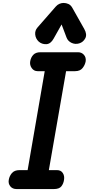

<svg xmlns="http://www.w3.org/2000/svg" viewBox="-20 -1283 604 1303"><path d="M92 0Q65 0 50 -18.5Q35 -37 39.5 -62.5Q44 -89 61.2 -108.8Q78.5 -128.5 112.5 -128.5H167.5L283.5 -800H235.5Q210 -800 195.2 -821Q180.5 -842 185 -867Q189.5 -893.5 206 -911Q222.5 -928.5 254.5 -928.5H509.5Q534 -928.5 549.5 -911Q565 -893.5 561.5 -867Q557 -842 540.2 -821Q523.5 -800 489.5 -800H428.5L311.5 -128.5H366.5Q393.5 -128.5 406.2 -108.8Q419 -89 414.5 -62.5Q411 -37 396.5 -18.5Q382 0 346 0ZM517.5 -988.5Q490.5 -980.5 465.8 -992Q441 -1003.5 431.5 -1028.5L398 -1117L344 -1021Q324 -984.5 294 -983.2Q264 -982 242.5 -1001Q222 -1020.5 219 -1048Q216 -1075.5 234.5 -1096.5L359 -1239Q370 -1251.5 383.8 -1257.2Q397.5 -1263 411.5 -1263Q428.5 -1263 444.2 -1256Q460 -1249 470.5 -1230.5L552 -1086Q572.5 -1049.5 558.8 -1023.2Q545 -997 517.5 -988.5Z"/></svg>

Font: Edu VIC WA NT Hand
Style: Regular
Weight: 400
Designer: Tina and Corey Anderson, Eben Sorkin, Mirko Velimirovic
Foundry: Google for Education
Version: Version 1.000